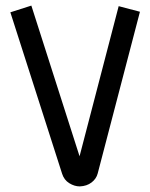

<svg xmlns="http://www.w3.org/2000/svg" viewBox="-20 -661 537 686"><path d="M265 5Q246 5 227.5 -6.5Q209 -18 202 -40L17 -617L92 -641L267 -94Q264 -93 264.5 -93Q265 -93 262 -94L404 -639L480 -619L329 -41Q324 -22 307 -9Q290 4 265 5Z"/></svg>

Font: Mada
Style: Regular
Weight: 400
Designer: Khaled Hosny
Version: Version 1.5